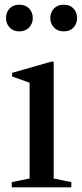

<svg xmlns="http://www.w3.org/2000/svg" viewBox="-20 -797 348 817"><path d="M30 0V-22L106 -37.5V-445L31.5 -471.5V-487L197.5 -534.5H208.5V-37.5L283.5 -22V0ZM251 -663.5Q225 -663.5 209.5 -680.2Q194 -697 194 -720Q194 -744.5 209.5 -760.8Q225 -777 251 -777Q277.5 -777 292.8 -760.8Q308 -744.5 308 -720Q308 -697 293 -680.2Q278 -663.5 251 -663.5ZM62 -663.5Q36 -663.5 20.8 -680.2Q5.5 -697 5.5 -720Q5.5 -744.5 20.8 -760.8Q36 -777 62 -777Q88.5 -777 104 -760.8Q119.5 -744.5 119.5 -720Q119.5 -697 104 -680.2Q88.5 -663.5 62 -663.5Z"/></svg>

Font: Libre Caslon Text
Style: Regular
Weight: 400
Designer: Pablo Impallari, Rodrigo Fuenzalida, Katja Schimmel
Foundry: Pablo Impallari, Rodrigo Fuenzalida
Version: Version 2.000